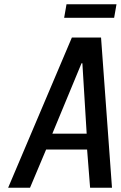

<svg xmlns="http://www.w3.org/2000/svg" viewBox="-20 -875 563 895"><path d="M18 0 315 -700H451L502 0H400L386 -178H195L120 0ZM224 -252H384L364 -580H360ZM279 -792 290 -855H523L512 -792Z"/></svg>

Font: Cuprum Medium
Style: Italic
Weight: 500
Italic angle: -10°
Version: Version 3.000